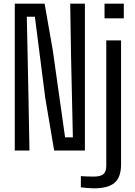

<svg xmlns="http://www.w3.org/2000/svg" viewBox="-20 -820 735 1046"><path d="M60.5 0V-800H223L267.5 -546.5L334.5 -72H377L367 -517L362.5 -800H442.5V0H275L226.5 -287L170 -729H126L135 -299.5L140.5 0ZM549.5 -720V-800H654.5V-720ZM491.5 206Q476.5 206 456.2 204.2Q436 202.5 420.5 200.5V139.5Q434 140.5 452.5 141.2Q471 142 490 142Q527.5 142 543.2 128.8Q559 115.5 559 83.5V-600H639.5V76Q639.5 145 604.5 175.5Q569.5 206 491.5 206Z"/></svg>

Font: Big Shoulders Text Thin
Style: Regular
Weight: 400
Version: Version 2.002